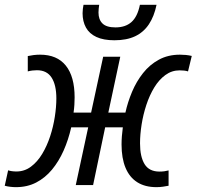

<svg xmlns="http://www.w3.org/2000/svg" viewBox="-51 -772 820 801"><path d="M15.6 8.8Q4.4 8.8 -8.1 7.3Q-20.5 5.9 -31.2 2.9L-17.1 -61.5Q-10.3 -59.1 -1.5 -57.9Q7.3 -56.6 17.6 -56.6Q51.3 -56.6 78.1 -76.7Q105 -96.7 125 -129.9Q145 -163.1 158.2 -203.4Q171.4 -243.7 177.7 -284.9Q184.1 -326.2 184.1 -361.3Q184.1 -417.5 164.3 -448.2Q144.5 -479 103 -479Q93.3 -479 83.7 -477.8Q74.2 -476.6 64.9 -474.1V-538.1Q75.2 -540.5 88.6 -542.2Q102.1 -543.9 116.2 -543.9Q187 -543.9 223.6 -498.3Q260.3 -452.6 260.3 -365.7Q260.3 -351.1 259.3 -334.7Q258.3 -318.4 255.9 -302.2H329.1L379.4 -535.2H450.7L400.9 -302.2H472.2Q481.9 -346.2 500 -389.2Q518.1 -432.1 545.7 -467Q573.2 -502 611.6 -522.9Q649.9 -543.9 699.7 -543.9Q712.4 -543.9 724.6 -542.7Q736.8 -541.5 749 -538.6L733.4 -474.1Q726.1 -476.6 717.3 -477.5Q708.5 -478.5 698.7 -478.5Q665.5 -478.5 638.9 -459Q612.3 -439.5 592.5 -407Q572.8 -374.5 559.6 -334.5Q546.4 -294.4 539.8 -252.7Q533.2 -210.9 533.2 -173.8Q533.2 -118.2 552.2 -87.2Q571.3 -56.2 614.3 -56.2Q625.5 -56.2 634.3 -57.4Q643.1 -58.6 652.3 -61V2.9Q642.6 4.9 629.2 6.8Q615.7 8.8 601.6 8.8Q554.2 8.8 521.7 -11.7Q489.3 -32.2 472.7 -72Q456.1 -111.8 456.1 -169.4Q456.1 -186 457.5 -204.1Q459 -222.2 461.4 -240.7H387.7L337.4 0H265.1L316.9 -240.7H246.1Q234.4 -189 214.4 -143.8Q194.3 -98.6 165.8 -64.2Q137.2 -29.8 99.9 -10.5Q62.5 8.8 15.6 8.8ZM426.3 -604Q380.9 -604 351.3 -617.7Q321.8 -631.3 307.6 -657Q293.5 -682.6 293.5 -716.8Q293.5 -725.1 294.7 -735.1Q295.9 -745.1 297.4 -752H362.8Q361.8 -744.1 360.8 -736.1Q359.9 -728 359.9 -719.7Q359.9 -690.4 376.5 -674.1Q393.1 -657.7 430.7 -657.7Q472.2 -657.7 497.3 -679.9Q522.5 -702.1 532.7 -752H602.1Q592.3 -704.1 570.3 -670.9Q548.3 -637.7 512.9 -620.8Q477.5 -604 426.3 -604Z"/></svg>

Font: Open Sans SemiCondensed
Style: Italic
Weight: 400
Width: 4
Italic angle: -12°
Designer: Monotype Design Team
Foundry: Monotype Imaging Inc.
Version: Version 3.000